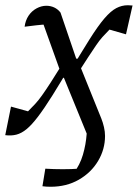

<svg xmlns="http://www.w3.org/2000/svg" viewBox="-26 -511 526 733"><path d="M167 202Q161 202 151 201.5Q141 201 136 200L147 133Q179 135 213.5 135Q248 135 273 133L255 150Q279 119 290.5 80Q302 41 305 -1L218 -214H197L220 -261H279L361 -58Q367 -43 371 -25.5Q375 -8 375 8Q375 59 348.5 103.5Q322 148 275 175Q228 202 167 202ZM-6 5 16 -104 81 -86Q96 -101 108.5 -114.5Q121 -128 134.5 -147Q148 -166 167.5 -196Q187 -226 216 -273H250Q207 -199 175 -148Q143 -97 119 -65.5Q95 -34 75.5 -18Q56 -2 36.5 3Q17 8 -6 5ZM207 -231 127 -454 155 -418Q136 -417 113 -414.5Q90 -412 68 -409Q71 -433 83 -451Q95 -469 113.5 -479Q132 -489 151 -489Q167 -489 181 -482.5Q195 -476 205 -463L265 -287H280L253 -231ZM233 -225Q282 -307 315 -359.5Q348 -412 372.5 -440.5Q397 -469 418 -480Q439 -491 462 -491Q466 -491 470.5 -490.5Q475 -490 480 -490L455 -380L392 -398Q377 -383 365 -369.5Q353 -356 340.5 -337.5Q328 -319 310.5 -292.5Q293 -266 267 -225Z"/></svg>

Font: Piazzolla 24pt
Style: Italic
Weight: 400
Italic angle: -11.3°
Designer: Juan Pablo del Peral
Foundry: Huerta Tipografica
Version: Version 2.005